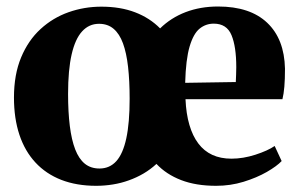

<svg xmlns="http://www.w3.org/2000/svg" viewBox="-20 -574 942 605"><path d="M283 11.5Q221.5 11.5 173.2 -7.2Q125 -26 91.8 -61.8Q58.5 -97.5 41.2 -149.2Q24 -201 24 -266.5Q24 -339 46.5 -393Q69 -447 107.8 -482.5Q146.5 -518 196 -535.5Q245.5 -553 299.5 -553Q359.5 -553 405.8 -535.2Q452 -517.5 484.5 -484.5Q518.5 -518 565 -535.8Q611.5 -553.5 667 -553.5Q768 -553.5 822 -502.2Q876 -451 878 -357.5Q878 -324 876 -300.8Q874 -277.5 870 -261.5H564.5Q566.5 -215.5 576.8 -180.5Q587 -145.5 605 -121.8Q623 -98 649 -86Q675 -74 709.5 -74Q746 -74 784.8 -86.5Q823.5 -99 845.5 -114L867.5 -66.5Q852.5 -50.5 820.8 -32.2Q789 -14 747.5 -1.2Q706 11.5 661 11.5Q597.5 11.5 550.8 -6.5Q504 -24.5 473 -57.5Q454 -40 432.2 -27.2Q410.5 -14.5 386.2 -5.8Q362 3 336 7.2Q310 11.5 283 11.5ZM194.5 -278Q194.5 -221 200 -177Q205.5 -133 217 -103.2Q228.5 -73.5 247.2 -58.2Q266 -43 293.5 -43Q325.5 -43 346.5 -66.2Q367.5 -89.5 378 -138.2Q388.5 -187 388.5 -263Q388.5 -319.5 383.5 -363.5Q378.5 -407.5 367.5 -437.5Q356.5 -467.5 338 -483.2Q319.5 -499 292 -499Q260.5 -499 238.8 -475.2Q217 -451.5 205.8 -402.8Q194.5 -354 194.5 -278ZM563.5 -313 723 -315.5Q723.5 -327.5 724 -339.5Q724.5 -351.5 724.5 -362.5Q724.5 -427 709.5 -463.2Q694.5 -499.5 653.5 -499.5Q628.5 -499.5 609 -483.8Q589.5 -468 577.5 -427.5Q565.5 -387 563.5 -313Z"/></svg>

Font: Merriweather 60pt ExtraBold
Style: Regular
Weight: 800
Version: Version 2.100